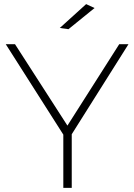

<svg xmlns="http://www.w3.org/2000/svg" viewBox="-20 -914 653 934"><path d="M8 -699H53L308 -303L560 -699H605L312 -234H304ZM288 -281H329V0H288ZM399 -894 440 -875 313 -772 271 -778Z"/></svg>

Font: Alexandria ExtraLight
Style: Regular
Weight: 250
Designer: Mohamed Gaber
Foundry: Kief Type Foundry
Version: Version 5.100